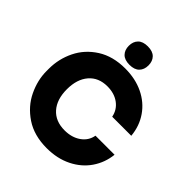

<svg xmlns="http://www.w3.org/2000/svg" viewBox="-261 -1137 1324 1324"><g transform="rotate(45 401.0 -475.0)"><path d="M38 -356V-378Q38 -474 80 -559.5Q122 -645 206 -698.5Q290 -752 410 -752Q509 -752 587 -714.5Q665 -677 712 -609Q759 -541 767 -453H581Q570 -510 524 -544Q478 -578 410 -578Q324 -578 275 -521Q226 -464 226 -366Q226 -267 276 -210.5Q326 -154 415 -154Q485 -154 533.5 -188Q582 -222 592 -279H778Q769 -195 722.5 -127Q676 -59 596.5 -19.5Q517 20 415 20Q291 20 206 -37Q121 -94 79.5 -180.5Q38 -267 38 -356ZM316 -880Q316 -921 340 -945.5Q364 -970 412 -970Q460 -970 484 -945.5Q508 -921 508 -880Q508 -839 484 -814.5Q460 -790 412 -790Q364 -790 340 -814.5Q316 -839 316 -880Z"/></g></svg>

Font: Sora-SIA ExtraBold
Style: Regular
Weight: 800
Designer: Jonathan Barnbrook, Julián Moncada
Foundry: Barnbrook Fonts
Version: Version 2.000